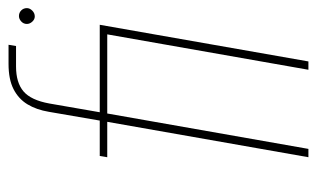

<svg xmlns="http://www.w3.org/2000/svg" viewBox="-170 -590 760 461"><g transform="rotate(-90 210.5 -360.0)"><path d="M63 0 148 -483H63L66 -501H151L172 -623Q177 -653 190 -674.5Q203 -696 226.5 -708Q250 -720 287 -720H333L330 -702H281Q242 -702 221 -684Q200 -666 192 -622L171 -501H381L293 0H273L358 -483H168L83 0ZM401 -657Q394 -657 388.5 -663Q383 -669 383 -676Q383 -684 389 -689.5Q395 -695 402 -695Q410 -695 415.5 -689.5Q421 -684 421 -676Q421 -669 415 -663Q409 -657 401 -657Z"/></g></svg>

Font: DM Sans 17pt Thin
Style: Italic
Weight: 250
Italic angle: -10°
Version: Version 4.004;gftools[0.9.30]